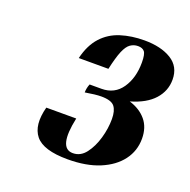

<svg xmlns="http://www.w3.org/2000/svg" viewBox="-88 -864 602 609"><g transform="rotate(20 213.5 -560.0)"><path d="M400 -483Q400 -442 376 -410Q352 -378 307.5 -359.5Q263 -341 200 -341Q118 -341 91 -374.5Q64 -408 81 -472H182Q159 -365 209 -365Q235 -365 252.5 -388Q270 -411 279.5 -444Q289 -477 289 -509Q289 -537 278 -551Q267 -565 233 -565Q214 -565 179 -559Q179 -566 180.5 -573.5Q182 -581 185 -588H225Q269 -588 293 -623Q317 -658 317 -710Q317 -738 310 -746.5Q303 -755 288 -755Q274 -755 262.5 -747Q251 -739 242 -717.5Q233 -696 224 -655H124Q135 -701 160 -728.5Q185 -756 221.5 -767.5Q258 -779 301 -779Q357 -779 392 -757.5Q427 -736 427 -692Q427 -654 401 -625Q375 -596 323 -581Q359 -570 379.5 -545.5Q400 -521 400 -483Z"/></g></svg>

Font: Poltawski Nowy SemiBold
Style: Italic
Weight: 600
Italic angle: -12°
Version: Version 1.001;gftools[0.9.25]